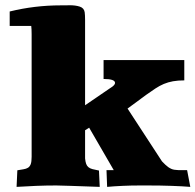

<svg xmlns="http://www.w3.org/2000/svg" viewBox="-20 -710 748 735"><path d="M17.1 -666Q112.8 -689.5 212.4 -689.5H228Q232.9 -689.5 237.8 -689.7Q242.7 -689.9 247.6 -689.9Q269.5 -689.9 285.6 -684.6Q301.8 -679.2 304.2 -663.1Q305.7 -651.9 305.7 -633.8V-307.1L411.6 -379.4Q420.4 -386.7 420.4 -392.6Q420.4 -407.7 376.5 -407.7V-480H685.5V-402.3Q661.1 -402.3 642.3 -398.9Q623.5 -395.5 607.2 -388.7Q590.8 -381.8 575 -371.3Q559.1 -360.8 540 -347.2L468.3 -294.4L600.1 -92.3L612.8 -79.6L624 -70.3Q630.4 -65.9 636 -63.5Q641.6 -61 648.2 -60.1Q654.8 -59.1 662.6 -58.8Q670.4 -58.6 680.7 -58.6H696.3L708.5 5.4Q677.2 2.9 636.7 1.5Q596.2 0 544.9 0H515.6Q480.5 0 449.2 1.5Q418 2.9 390.1 5.4L387.7 -58.6H415.5L321.3 -221.2L305.7 -211.4V-103.5Q307.1 -90.3 309.8 -82.8Q312.5 -75.2 318.1 -70.3Q323.7 -65.4 333.5 -62.7Q343.3 -60.1 358.9 -57.1L361.8 5.4Q291 2.9 250 1.5Q209 0 195.3 0Q156.7 0 119.1 1.5Q81.5 2.9 43.5 5.4L46.4 -58.1Q59.6 -60.5 69.8 -62Q80.1 -63.5 87.2 -67.9Q94.2 -72.3 97.7 -81.8Q101.1 -91.3 101.1 -109.9V-579.6Q101.1 -599.1 99.6 -610.8H17.1Z"/></svg>

Font: Tienne Black
Style: Regular
Weight: 900
Designer: vernon adams
Foundry: vernon adams
Version: Version 001.001